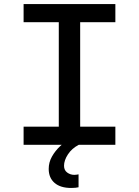

<svg xmlns="http://www.w3.org/2000/svg" viewBox="-20 -718 690 952"><path d="M271.5 0V-698H377.5V0ZM97 -698H552V-608H97ZM97 -90H552V0H97ZM369.5 210.5Q362 212 354 213Q346 214 333 214Q279.5 214 250.5 188.8Q221.5 163.5 221.5 119.5Q221.5 87 237.5 58.5Q253.5 30 278 7Q302.5 -16 327.5 -30L370.5 0Q336 18 316.8 47.5Q297.5 77 297.5 104Q297.5 126 313.2 137.5Q329 149 348 149Q354 149 358.8 148.2Q363.5 147.5 369.5 146.5Z"/></svg>

Font: Azeret Mono Thin
Style: Regular
Weight: 100
Designer: Martin Vácha
Foundry: Displaay
Version: Version 1.002